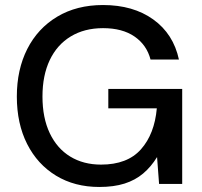

<svg xmlns="http://www.w3.org/2000/svg" viewBox="-20 -732 804 764"><path d="M375 12Q277 12 203 -33Q129 -78 88 -159Q47 -240 47 -348Q47 -455 88.5 -537Q130 -619 207.5 -665.5Q285 -712 390 -712Q510 -712 590 -654.5Q670 -597 692 -495H579Q564 -553 515.5 -586.5Q467 -620 390 -620Q316 -620 261.5 -587Q207 -554 178 -493Q149 -432 149 -348Q149 -263 178 -202Q207 -141 259.5 -109Q312 -77 382 -77Q487 -77 541 -138Q595 -199 604 -301H411V-378H705V0H613L605 -107Q581 -68 549.5 -41.5Q518 -15 475.5 -1.5Q433 12 375 12Z"/></svg>

Font: DM Sans 17pt Medium
Style: Regular
Weight: 500
Version: Version 4.004;gftools[0.9.30]